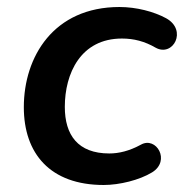

<svg xmlns="http://www.w3.org/2000/svg" viewBox="-20 -518 526 548"><path d="M276 10C321 10 378 -4 414 -26C468 -59 426 -130 382 -105C349 -87 319 -80 292 -80C202 -80 165 -133 165 -213C165 -308 210 -408 328 -408C362 -408 393 -400 424 -382C474 -354 516 -432 454 -466C419 -485 369 -498 321 -498C133 -498 48 -356 48 -212C48 -80 123 10 276 10Z"/></svg>

Font: SN Pro Semibold
Style: Italic
Weight: 600
Italic angle: -9°
Designer: Tobias Whetton
Foundry: Supernotes
Version: Version 1.001;Glyphs 3.2 (3249)